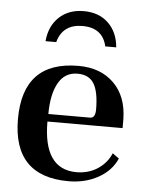

<svg xmlns="http://www.w3.org/2000/svg" viewBox="-49 -682 555 733"><g transform="rotate(5 228.5 -316.0)"><path d="M241 10Q28 10 28 -210Q28 -432 241 -432Q326 -432 377 -381.5Q428 -331 429 -243V-210H141Q141 -28 267 -27Q314 -27 349 -50Q384 -73 400 -111L425 -93Q404 -45 354 -17.5Q304 10 241 10ZM142 -239H302Q322 -239 322 -272Q322 -339 303 -370.5Q284 -402 240 -402Q191 -402 166.5 -358Q142 -314 142 -239ZM107 -515Q112 -573 148.5 -607.5Q185 -642 243 -642Q301 -642 337 -607.5Q373 -573 378 -515H336Q320 -585 243 -585Q167 -585 148 -515Z"/></g></svg>

Font: UnnaMedium
Style: Regular
Weight: 500
Designer: Jorge de Buen Unna
Foundry: Omnibus-Type
Version: Version 2.008;hotconv 1.0.109;makeotfexe 2.5.65596